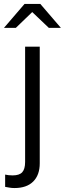

<svg xmlns="http://www.w3.org/2000/svg" viewBox="-64 -737 328 971"><path d="M9 214Q-4 214 -15.5 212Q-27 210 -38 208V146Q-21 150 0 150Q34 150 48.5 134Q63 118 63 82V-501H137V89Q137 148 104 181Q71 214 9 214ZM183 -596 99 -676 16 -596H-44L60 -717H140L244 -596Z"/></svg>

Font: Red Hat Display VF
Style: Regular
Weight: 300
Designer: Pentagram, MCKL
Foundry: Pentagram, MCKL
Version: Version 1.023